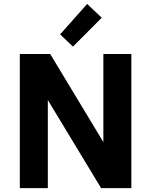

<svg xmlns="http://www.w3.org/2000/svg" viewBox="-20 -968 778 988"><path d="M82 0V-690H238.4L511.9 -236.8V-690H655.9V0H500.3L226.1 -453.2V0ZM289.4 -791 428.6 -947.8 503.5 -876.7 355.5 -728.1Z"/></svg>

Font: Oxanium ExtraLight
Style: Regular
Weight: 200
Designer: Severin Meyer
Version: Version 2.000